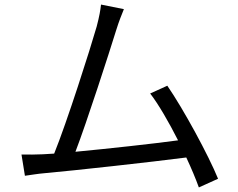

<svg xmlns="http://www.w3.org/2000/svg" viewBox="-20 -786 1040 840"><path d="M522 -746 422 -766C419 -740 415 -716 403 -670C375 -572 273 -252 217 -114C199 -113 182 -112 167 -111C138 -110 104 -109 74 -110L89 -17C118 -21 147 -26 172 -28C306 -40 641 -77 795 -97C818 -48 837 -2 850 34L934 -4C892 -107 783 -308 712 -411L637 -377C674 -329 719 -251 759 -172C649 -157 457 -136 310 -122C360 -252 459 -559 488 -653C501 -695 512 -721 522 -746Z"/></svg>

Font: Source Han Sans HK
Style: Regular
Weight: 400
Designer: Ryoko NISHIZUKA 西塚涼子 (kana, bopomofo & ideographs); Paul D. Hunt (Latin, Greek & Cyrillic); Sandoll Communications 산돌커뮤니
Foundry: Adobe
Version: Version 2.000;hotconv 1.0.107;makeotfexe 2.5.65593